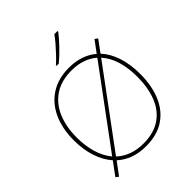

<svg xmlns="http://www.w3.org/2000/svg" viewBox="-264 -1104 1281 1281"><g transform="rotate(-45 377.0 -463.0)"><path d="M690 -358Q690 -250 655.5 -167Q621 -84 551.5 -37Q482 10 376 10Q312 10 260.5 -9Q209 -28 171 -63L105 26L85 11L153 -81Q109 -131 86 -202Q63 -273 63 -359Q63 -467 100 -549.5Q137 -632 208.5 -678.5Q280 -725 382 -725Q502 -725 579 -659L639 -740L659 -725L598 -642Q642 -595 666 -523Q690 -451 690 -358ZM90 -359Q90 -280 109.5 -214.5Q129 -149 168 -102L564 -638Q530 -668 484 -684Q438 -700 382 -700Q284 -700 219 -656Q154 -612 122 -535Q90 -458 90 -359ZM663 -358Q663 -531 582 -620L186 -84Q221 -51 268.5 -33Q316 -15 377 -15Q475 -15 538.5 -58.5Q602 -102 632.5 -179.5Q663 -257 663 -358ZM502 -945Q476 -911 435 -868Q394 -825 354 -792H333V-798Q356 -818 382.5 -846Q409 -874 433.5 -902.5Q458 -931 472 -952H502Z"/></g></svg>

Font: Noto Sans Thin
Style: Regular
Weight: 100
Designer: Monotype Design Team
Foundry: Monotype Imaging Inc.
Version: Version 2.007